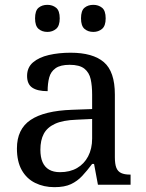

<svg xmlns="http://www.w3.org/2000/svg" viewBox="-20 -764 603 794"><path d="M205 10Q161 10 125.5 -7.5Q90 -25 70 -60.5Q50 -96 50 -150Q50 -230 106.5 -268Q163 -306 278 -310L361 -313V-373Q361 -409 355 -436.5Q349 -464 329 -480Q309 -496 268 -496Q230 -496 210 -482Q190 -468 183.5 -443.5Q177 -419 177 -387Q135 -387 113.5 -401.5Q92 -416 92 -450Q92 -485 116.5 -506Q141 -527 182 -536.5Q223 -546 272 -546Q364 -546 409.5 -507Q455 -468 455 -373V-114Q455 -86 461 -70.5Q467 -55 481 -48.5Q495 -42 517 -42H520V0H385L369 -86H361Q340 -58 320 -36.5Q300 -15 273.5 -2.5Q247 10 205 10ZM228 -52Q269 -52 298.5 -69Q328 -86 344.5 -117.5Q361 -149 361 -191V-272L297 -269Q240 -267 207.5 -252Q175 -237 161 -210.5Q147 -184 147 -145Q147 -114 156 -93.5Q165 -73 183 -62.5Q201 -52 228 -52ZM366 -632Q344 -632 329.5 -644.5Q315 -657 315 -688Q315 -720 329.5 -732Q344 -744 366 -744Q387 -744 402 -732Q417 -720 417 -688Q417 -657 402 -644.5Q387 -632 366 -632ZM176 -632Q154 -632 139.5 -644.5Q125 -657 125 -688Q125 -720 139.5 -732Q154 -744 176 -744Q197 -744 212 -732Q227 -720 227 -688Q227 -657 212 -644.5Q197 -632 176 -632Z"/></svg>

Font: Noto Serif Sinhala
Style: Regular
Weight: 400
Designer: Jelle Bosma - Monotype Design Team
Foundry: Monotype Imaging Inc.
Version: Version 2.006